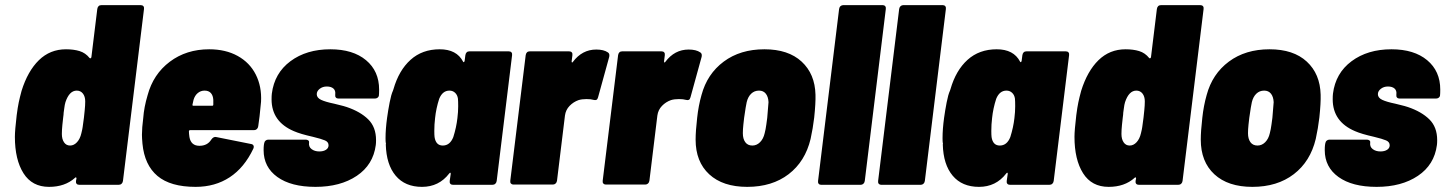

<svg xmlns="http://www.w3.org/2000/svg" viewBox="-20 -720 5631 748"><path d="M375 -700H528Q535 -700 538.5 -696Q542 -692 541 -685L459 -15Q458 -8 453.5 -4Q449 0 442 0H289Q282 0 278.5 -4Q275 -8 276 -15L278 -25Q278 -28 276 -29Q274 -30 272 -27Q233 8 171 8Q105 8 71.5 -45Q38 -98 38 -187Q38 -212 45 -271Q49 -302 53 -321Q57 -340 64 -366Q88 -443 131.5 -485.5Q175 -528 237 -528Q267 -528 290 -521Q313 -514 329 -494Q331 -492 333 -493Q335 -494 336 -497L359 -685Q360 -692 364 -696Q368 -700 375 -700ZM302 -225 307 -262Q308 -271 310 -290.5Q312 -310 312 -325Q312 -344 303 -355.5Q294 -367 279 -367Q250 -367 235 -322Q232 -312 230.5 -299Q229 -286 228 -281Q228 -275 226 -261Q225 -253 223 -233.5Q221 -214 221 -198Q221 -178 229.5 -165.5Q238 -153 253 -153Q268 -153 280 -166Q292 -179 297 -201Q301 -217 302 -225Z M986 -228Q985 -221 980.5 -217Q976 -213 970 -213H721Q716 -213 716 -208Q716 -200 718 -186Q724 -152 757 -152Q788 -152 803 -176Q812 -189 823 -186L958 -159Q965 -158 967.5 -153Q970 -148 967 -141Q932 -67 875 -29.5Q818 8 742 8Q644 8 593.5 -34.5Q543 -77 535 -160Q533 -182 533 -195Q533 -222 538 -260Q541 -302 555 -349Q577 -431 641.5 -479.5Q706 -528 795 -528Q859 -528 906 -502Q953 -476 976.5 -429.5Q1000 -383 997 -324Q991 -258 986 -228ZM734 -331 730 -313Q729 -308 733 -308H807Q811 -308 811 -313V-331Q810 -348 801.5 -357.5Q793 -367 777 -367Q762 -367 750.5 -357.5Q739 -348 734 -331Z M1007 -135Q1007 -148 1008 -155L1009 -161Q1010 -168 1014.5 -172Q1019 -176 1025 -176H1171Q1177 -176 1181 -173Q1185 -170 1184 -164Q1182 -148 1194 -139Q1206 -130 1224 -130Q1240 -130 1250 -136.5Q1260 -143 1260 -154Q1260 -167 1246 -173Q1232 -179 1199 -187Q1150 -198 1125 -209Q1038 -246 1038 -333Q1038 -347 1039 -355Q1049 -435 1111.5 -481.5Q1174 -528 1267 -528Q1355 -528 1406 -485.5Q1457 -443 1457 -371Q1457 -355 1456 -347Q1455 -342 1450.5 -339Q1446 -336 1440 -336H1299Q1292 -336 1288.5 -340Q1285 -344 1286 -351V-352Q1288 -367 1279 -375Q1270 -383 1253 -383Q1237 -383 1225.5 -374Q1214 -365 1214 -353Q1214 -339 1231 -331Q1248 -323 1282 -316Q1289 -314 1304 -310.5Q1319 -307 1331 -303Q1384 -285 1414.5 -255Q1445 -225 1445 -174Q1445 -162 1444 -155Q1434 -78 1370 -35Q1306 8 1209 8Q1114 8 1060.5 -30.5Q1007 -69 1007 -135Z M1809 -520H1962Q1969 -520 1972.5 -516Q1976 -512 1975 -505L1915 -15Q1914 -8 1909.5 -4Q1905 0 1898 0H1745Q1738 0 1734.5 -4Q1731 -8 1732 -15L1736 -43Q1736 -46 1734.5 -47Q1733 -48 1730 -44Q1690 8 1624 8Q1558 8 1521.5 -35.5Q1485 -79 1483 -157Q1483 -158 1483.5 -159.5Q1484 -161 1483 -163Q1482 -168 1482 -182Q1482 -217 1488 -261Q1492 -290 1498 -321Q1504 -352 1511 -367L1513 -373Q1534 -446 1579.5 -487Q1625 -528 1693 -528Q1759 -528 1784 -480Q1785 -477 1787 -478Q1789 -479 1790 -482L1793 -505Q1794 -512 1798 -516Q1802 -520 1809 -520ZM1762 -260Q1765 -284 1765 -306Q1765 -326 1764 -336Q1762 -350 1753 -358.5Q1744 -367 1731 -367Q1704 -367 1691 -335Q1679 -298 1675 -260Q1672 -235 1672 -210Q1672 -194 1673 -186Q1678 -153 1705 -153Q1733 -153 1746 -186Q1758 -224 1762 -260Z M2348 -516Q2354 -512 2354 -505Q2354 -500 2353 -497L2310 -341Q2308 -333 2303.5 -331Q2299 -329 2292 -331Q2282 -334 2265 -334Q2247 -334 2234 -330Q2214 -323 2199 -307.5Q2184 -292 2181 -270L2150 -16Q2149 -9 2144.5 -5Q2140 -1 2134 -1H1980Q1974 -1 1970.5 -5Q1967 -9 1968 -16L2028 -505Q2029 -512 2033 -516Q2037 -520 2044 -520H2197Q2204 -520 2207.5 -516Q2211 -512 2210 -505L2207 -481Q2207 -477 2208.5 -476.5Q2210 -476 2212 -479Q2248 -527 2303 -527Q2332 -527 2348 -516Z M2708 -516Q2714 -512 2714 -505Q2714 -500 2713 -497L2670 -341Q2668 -333 2663.5 -331Q2659 -329 2652 -331Q2642 -334 2625 -334Q2607 -334 2594 -330Q2574 -323 2559 -307.5Q2544 -292 2541 -270L2510 -16Q2509 -9 2504.5 -5Q2500 -1 2494 -1H2340Q2334 -1 2330.5 -5Q2327 -9 2328 -16L2388 -505Q2389 -512 2393 -516Q2397 -520 2404 -520H2557Q2564 -520 2567.5 -516Q2571 -512 2570 -505L2567 -481Q2567 -477 2568.5 -476.5Q2570 -476 2572 -479Q2608 -527 2663 -527Q2692 -527 2708 -516Z M2690 -176Q2690 -209 2696 -261Q2701 -308 2713 -350Q2735 -432 2799.5 -480Q2864 -528 2958 -528Q3051 -528 3103 -480Q3155 -432 3157 -351Q3158 -319 3152 -262Q3147 -220 3138 -179Q3117 -91 3052.5 -41.5Q2988 8 2891 8Q2796 8 2743 -41Q2690 -90 2690 -176ZM2959 -201Q2963 -216 2965.5 -235Q2968 -254 2969 -261Q2973 -304 2974 -322Q2973 -343 2963.5 -355Q2954 -367 2937 -367Q2919 -367 2906.5 -355Q2894 -343 2889 -322Q2886 -310 2879 -261Q2878 -253 2876 -234.5Q2874 -216 2874 -201Q2874 -179 2883.5 -166Q2893 -153 2911 -153Q2928 -153 2941 -166Q2954 -179 2959 -201Z M3167 -15 3249 -685Q3250 -692 3254.5 -696Q3259 -700 3265 -700H3419Q3425 -700 3428.5 -696Q3432 -692 3431 -685L3349 -15Q3348 -8 3343.5 -4Q3339 0 3333 0H3179Q3173 0 3169.5 -4Q3166 -8 3167 -15Z M3401 -15 3483 -685Q3484 -692 3488.5 -696Q3493 -700 3499 -700H3653Q3659 -700 3662.5 -696Q3666 -692 3665 -685L3583 -15Q3582 -8 3577.5 -4Q3573 0 3567 0H3413Q3407 0 3403.5 -4Q3400 -8 3401 -15Z M3979 -520H4132Q4139 -520 4142.5 -516Q4146 -512 4145 -505L4085 -15Q4084 -8 4079.5 -4Q4075 0 4068 0H3915Q3908 0 3904.5 -4Q3901 -8 3902 -15L3906 -43Q3906 -46 3904.5 -47Q3903 -48 3900 -44Q3860 8 3794 8Q3728 8 3691.5 -35.5Q3655 -79 3653 -157Q3653 -158 3653.5 -159.5Q3654 -161 3653 -163Q3652 -168 3652 -182Q3652 -217 3658 -261Q3662 -290 3668 -321Q3674 -352 3681 -367L3683 -373Q3704 -446 3749.5 -487Q3795 -528 3863 -528Q3929 -528 3954 -480Q3955 -477 3957 -478Q3959 -479 3960 -482L3963 -505Q3964 -512 3968 -516Q3972 -520 3979 -520ZM3932 -260Q3935 -284 3935 -306Q3935 -326 3934 -336Q3932 -350 3923 -358.5Q3914 -367 3901 -367Q3874 -367 3861 -335Q3849 -298 3845 -260Q3842 -235 3842 -210Q3842 -194 3843 -186Q3848 -153 3875 -153Q3903 -153 3916 -186Q3928 -224 3932 -260Z M4503 -700H4656Q4663 -700 4666.5 -696Q4670 -692 4669 -685L4587 -15Q4586 -8 4581.5 -4Q4577 0 4570 0H4417Q4410 0 4406.5 -4Q4403 -8 4404 -15L4406 -25Q4406 -28 4404 -29Q4402 -30 4400 -27Q4361 8 4299 8Q4233 8 4199.5 -45Q4166 -98 4166 -187Q4166 -212 4173 -271Q4177 -302 4181 -321Q4185 -340 4192 -366Q4216 -443 4259.5 -485.5Q4303 -528 4365 -528Q4395 -528 4418 -521Q4441 -514 4457 -494Q4459 -492 4461 -493Q4463 -494 4464 -497L4487 -685Q4488 -692 4492 -696Q4496 -700 4503 -700ZM4430 -225 4435 -262Q4436 -271 4438 -290.5Q4440 -310 4440 -325Q4440 -344 4431 -355.5Q4422 -367 4407 -367Q4378 -367 4363 -322Q4360 -312 4358.5 -299Q4357 -286 4356 -281Q4356 -275 4354 -261Q4353 -253 4351 -233.5Q4349 -214 4349 -198Q4349 -178 4357.5 -165.5Q4366 -153 4381 -153Q4396 -153 4408 -166Q4420 -179 4425 -201Q4429 -217 4430 -225Z M4658 -176Q4658 -209 4664 -261Q4669 -308 4681 -350Q4703 -432 4767.5 -480Q4832 -528 4926 -528Q5019 -528 5071 -480Q5123 -432 5125 -351Q5126 -319 5120 -262Q5115 -220 5106 -179Q5085 -91 5020.5 -41.5Q4956 8 4859 8Q4764 8 4711 -41Q4658 -90 4658 -176ZM4927 -201Q4931 -216 4933.5 -235Q4936 -254 4937 -261Q4941 -304 4942 -322Q4941 -343 4931.5 -355Q4922 -367 4905 -367Q4887 -367 4874.5 -355Q4862 -343 4857 -322Q4854 -310 4847 -261Q4846 -253 4844 -234.5Q4842 -216 4842 -201Q4842 -179 4851.5 -166Q4861 -153 4879 -153Q4896 -153 4909 -166Q4922 -179 4927 -201Z M5141 -135Q5141 -148 5142 -155L5143 -161Q5144 -168 5148.5 -172Q5153 -176 5159 -176H5305Q5311 -176 5315 -173Q5319 -170 5318 -164Q5316 -148 5328 -139Q5340 -130 5358 -130Q5374 -130 5384 -136.5Q5394 -143 5394 -154Q5394 -167 5380 -173Q5366 -179 5333 -187Q5284 -198 5259 -209Q5172 -246 5172 -333Q5172 -347 5173 -355Q5183 -435 5245.5 -481.5Q5308 -528 5401 -528Q5489 -528 5540 -485.5Q5591 -443 5591 -371Q5591 -355 5590 -347Q5589 -342 5584.5 -339Q5580 -336 5574 -336H5433Q5426 -336 5422.5 -340Q5419 -344 5420 -351V-352Q5422 -367 5413 -375Q5404 -383 5387 -383Q5371 -383 5359.5 -374Q5348 -365 5348 -353Q5348 -339 5365 -331Q5382 -323 5416 -316Q5423 -314 5438 -310.5Q5453 -307 5465 -303Q5518 -285 5548.5 -255Q5579 -225 5579 -174Q5579 -162 5578 -155Q5568 -78 5504 -35Q5440 8 5343 8Q5248 8 5194.5 -30.5Q5141 -69 5141 -135Z"/></svg>

Font: Barlow Semi Condensed Black
Style: Italic
Weight: 900
Width: 4
Italic angle: -7°
Designer: Jeremy Tribby
Foundry: Tribby Type
Version: Version 1.408